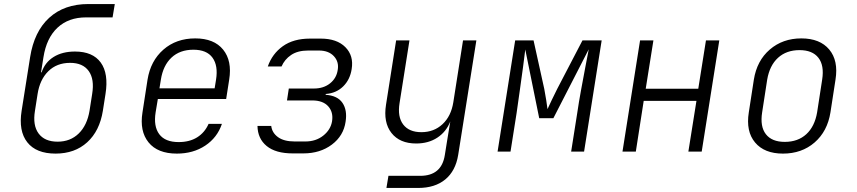

<svg xmlns="http://www.w3.org/2000/svg" viewBox="-20 -750 4240 950"><path d="M255 10Q159 10 115 -46Q71 -102 87 -202L129 -467Q149 -594 223.5 -662Q298 -730 417 -730H548L537 -664H406Q319 -664 264.5 -613Q210 -562 195 -467L183 -392H186Q202 -441 245 -468Q288 -495 351 -495Q439 -495 478.5 -440.5Q518 -386 502 -285L489 -202Q473 -102 411.5 -46Q350 10 255 10ZM265 -49Q328 -49 369.5 -89.5Q411 -130 423 -202L436 -285Q448 -358 419 -398.5Q390 -439 327 -439Q261 -439 219 -397.5Q177 -356 166 -285L153 -202Q141 -130 171 -89.5Q201 -49 265 -49Z M855 10Q760 10 715 -45.5Q670 -101 685 -194L710 -356Q725 -449 788.5 -504.5Q852 -560 946 -560Q1039 -560 1084 -504.5Q1129 -449 1114 -356L1099 -260H761L750 -194Q739 -125 768 -86Q797 -47 864 -47Q918 -47 955.5 -70.5Q993 -94 1012 -137H1078Q1055 -69 995.5 -29.5Q936 10 855 10ZM769 -313H1042L1049 -356Q1060 -425 1031.5 -464.5Q1003 -504 937 -504Q870 -504 828.5 -465Q787 -426 776 -356Z M1428 9Q1344 9 1299.5 -27.5Q1255 -64 1254 -127H1322Q1326 -93 1355.5 -71.5Q1385 -50 1438 -50H1491Q1543 -50 1579.5 -79Q1616 -108 1623 -150Q1630 -195 1604 -224Q1578 -253 1525 -253H1400L1409 -312H1533Q1581 -312 1613 -337.5Q1645 -363 1651 -404Q1658 -444 1632 -472Q1606 -500 1558 -500H1505Q1453 -500 1420.5 -478Q1388 -456 1373 -421H1305Q1327 -484 1379.5 -521.5Q1432 -559 1514 -559H1567Q1647 -559 1689 -516.5Q1731 -474 1720 -408Q1712 -356 1678 -322.5Q1644 -289 1592 -285L1591 -281Q1650 -277 1674.5 -241Q1699 -205 1690 -148Q1680 -78 1622 -34.5Q1564 9 1481 9Z M1892 180 1902 120H2059Q2165 120 2181 17L2192 -52L2208 -149Q2188 -98 2144 -69Q2100 -40 2039 -40Q1958 -40 1917 -92Q1876 -144 1890 -232L1940 -550H2006L1957 -240Q1946 -172 1975 -134Q2004 -96 2065 -96Q2127 -96 2169.5 -135.5Q2212 -175 2223 -244L2271 -550H2337L2247 17Q2234 96 2183 138Q2132 180 2049 180Z M2442 0 2529 -550H2620L2673 -310Q2678 -284 2682.5 -255.5Q2687 -227 2689 -210Q2697 -227 2710 -255Q2723 -283 2737 -310L2862 -550H2957L2870 0H2806L2836 -190Q2844 -245 2855 -304.5Q2866 -364 2876 -417Q2886 -470 2893 -506L2718 -165H2648L2579 -505Q2575 -471 2568 -418.5Q2561 -366 2552.5 -306.5Q2544 -247 2536 -190L2506 0Z M3060 0 3147 -550H3213L3175 -311H3435L3473 -550H3539L3452 0H3386L3426 -251H3165L3126 0Z M3854 10Q3762 10 3716 -45Q3670 -100 3685 -194L3710 -356Q3725 -450 3789 -505Q3853 -560 3945 -560Q4037 -560 4083 -505Q4129 -450 4114 -356L4089 -194Q4074 -100 4010.5 -45Q3947 10 3854 10ZM3863 -48Q3928 -48 3969.5 -86Q4011 -124 4023 -194L4048 -356Q4059 -426 4029.5 -464Q4000 -502 3936 -502Q3871 -502 3829.5 -464Q3788 -426 3776 -356L3751 -194Q3740 -124 3769.5 -86Q3799 -48 3863 -48Z"/></svg>

Font: NKDuy Mono ExtraLight
Style: Italic
Weight: 200
Italic angle: -9°
Monospace: yes
Designer: NKDuy
Foundry: NKDuy
Version: Version 2.251; ttfautohint (v1.8.4.7-5d5b)